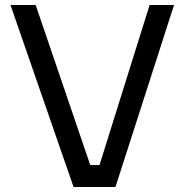

<svg xmlns="http://www.w3.org/2000/svg" viewBox="-20 -750 748 770"><path d="M443 0H275L22 -730H123L342 -88H379L580 -730H678Z"/></svg>

Font: Sora
Style: Regular
Weight: 400
Designer: Jonathan Barnbrook, Julián Moncada
Foundry: Barnbrook Fonts
Version: Version 2.000